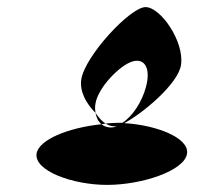

<svg xmlns="http://www.w3.org/2000/svg" viewBox="-20 -715 565 541"><path d="M83 -282C76 -234 184 -194 282 -194C380 -194 500 -234 507 -282C514 -327 419 -363 330 -368C380 -394 482 -478 490 -532C500 -597 433 -695 390 -695C347 -695 219 -557 209 -491C204 -457 223 -423 249 -397C248 -405 247 -413 249 -423C256 -468 318 -532 354 -542C390 -552 405 -519 391 -469C380 -428 354 -388 325 -369H314C303 -369 289 -368 278 -367C286 -361 295 -359 303 -359C305 -359 307 -359 309 -360L303 -357C289 -354 276 -357 266 -365C171 -355 89 -321 83 -282ZM249 -397C252 -383 257 -372 266 -365C270 -366 274 -366 278 -367C267 -373 258 -384 249 -397Z"/></svg>

Font: Ampere
Style: SCSuCndIta
Weight: 400
Version: Version 1